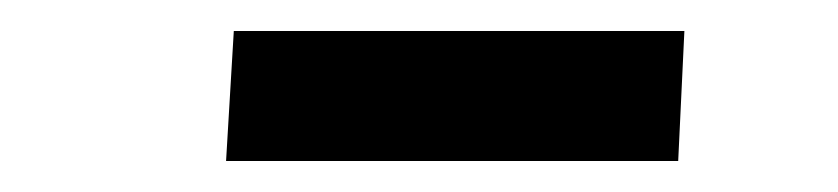

<svg xmlns="http://www.w3.org/2000/svg" viewBox="-20 -736 541 124"><path d="M131 -716H422L418 -632H126Z"/></svg>

Font: Literata 12pt Medium
Style: Italic
Weight: 500
Italic angle: -2°
Designer: Latin by Veronika Burian and Jose Scaglione. Greek by Irene Vlachou. Cyrillic by Vera Evstafieva
Foundry: TypeTogether
Version: Version 3.002